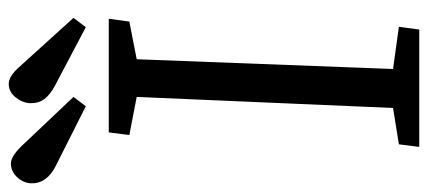

<svg xmlns="http://www.w3.org/2000/svg" viewBox="-312 -680 966 433"><g transform="rotate(-90 170.5 -463.0)"><path d="M326.2 -752 193.8 -821.8Q173.8 -832.5 164.1 -845.5Q154.3 -858.4 154.8 -877.9Q155.8 -895.5 168.2 -910.6Q180.7 -925.8 198.2 -925.8Q215.3 -925.8 235.8 -902.8L347.2 -779.8ZM147.9 -752 13.2 -819.8Q-27.3 -840.3 -25.9 -876Q-24.9 -893.1 -12 -907Q1 -920.9 19 -920.9Q34.2 -920.9 57.1 -897.9L168.9 -779.8ZM168.9 -637.2 83 -653.8 88.9 -700.2H345.2L338.9 -653.8L253.9 -637.2L231.9 -59.1L327.1 -45.9L320.8 0H56.2L62 -45.9L144 -59.1Z"/></g></svg>

Font: Literata Book
Style: Italic
Weight: 400
Italic angle: -3°
Designer: Latin by Veronika Burian and Jose Scaglione. Greek by Irene Vlachou. Cyrillic by Vera Evstafieva
Foundry: TypeTogether
Version: Version 1.003;PS 001.003;hotconv 1.0.88;makeotf.lib2.5.64775